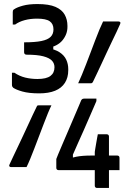

<svg xmlns="http://www.w3.org/2000/svg" viewBox="-20 -816 640 948"><path d="M366 -405Q374 -422 384 -446Q394 -470 405 -498.5Q416 -527 427.5 -557.5Q439 -588 450 -617Q461 -646 471 -670Q481 -694 489 -710Q492 -710 503 -710Q514 -710 527 -710Q540 -710 550.5 -710Q561 -710 565 -710Q571 -710 573.5 -706.5Q576 -703 573 -697Q566 -681 555.5 -658.5Q545 -636 532 -609.5Q519 -583 506 -554.5Q493 -526 480.5 -499.5Q468 -473 457.5 -450.5Q447 -428 439 -412Q437 -408 435 -406.5Q433 -405 429 -405Q425 -405 411.5 -405Q398 -405 385 -405Q372 -405 366 -405ZM234 -296Q226 -280 216 -255.5Q206 -231 195 -202Q184 -173 172.5 -143Q161 -113 150 -84Q139 -55 129 -31Q119 -7 111 9Q108 9 97.5 9Q87 9 74.5 9Q62 9 51 9Q40 9 35 9Q29 9 26.5 5.5Q24 2 27 -4Q34 -19 44.5 -41.5Q55 -64 68 -91Q81 -118 94 -146Q107 -174 119.5 -201Q132 -228 142.5 -250.5Q153 -273 161 -289Q163 -294 165 -295Q167 -296 171 -296Q177 -296 189.5 -296Q202 -296 215 -296Q228 -296 234 -296ZM313 -683Q313 -647 288.5 -617Q264 -587 212 -578L243 -604V-555L212 -579Q251 -573 274 -558Q297 -543 307 -521.5Q317 -500 317 -475V-469Q317 -433 300.5 -407Q284 -381 252 -368Q220 -355 174 -355Q123 -355 91 -364Q59 -373 45 -383Q42 -386 40.5 -389Q39 -392 39 -398Q39 -402 39 -410Q39 -418 39 -427.5Q39 -437 39 -445Q39 -453 39 -457H51Q76 -440 104.5 -433Q133 -426 165 -426Q209 -426 229 -441Q249 -456 249 -484Q249 -503 236.5 -516.5Q224 -530 194 -538Q164 -546 111 -546Q106 -546 102.5 -549Q99 -552 99 -558Q99 -563 99 -572.5Q99 -582 99 -592Q99 -602 99 -607Q153 -607 184.5 -613.5Q216 -620 230 -634Q244 -648 244 -671Q244 -698 225.5 -711Q207 -724 163 -724Q130 -724 102 -716.5Q74 -709 55 -695H43Q43 -699 43 -707.5Q43 -716 43 -726Q43 -736 43 -744Q43 -752 43 -756Q43 -760 44 -764Q45 -768 51 -771Q64 -780 93 -788Q122 -796 165 -796Q222 -796 254 -782Q286 -768 299.5 -743.5Q313 -719 313 -689ZM518 112Q514 112 506 112Q498 112 488.5 112Q479 112 471 112Q463 112 459 112Q454 112 451 109Q448 106 448 101V-66Q448 -68 450 -79.5Q452 -91 454.5 -106Q457 -121 459.5 -134.5Q462 -148 463 -153H507Q512 -153 515 -150Q518 -147 518 -142V61Q518 68 518 86Q518 104 518 112ZM570 24H269Q264 24 261 21Q258 18 258 13V-31Q258 -32 266.5 -52.5Q275 -73 288.5 -104.5Q302 -136 317.5 -172Q333 -208 347 -241Q361 -274 370.5 -296Q380 -318 381 -321Q384 -326 387.5 -327.5Q391 -329 395 -329Q399 -329 407.5 -329Q416 -329 426 -329Q436 -329 444 -329Q452 -329 456 -329V-317Q455 -314 445.5 -292.5Q436 -271 422.5 -239.5Q409 -208 393.5 -173Q378 -138 363.5 -106Q349 -74 339.5 -51.5Q330 -29 327 -24L340 -73V-18L324 -33Q341 -39 356 -42Q371 -45 389.5 -46.5Q408 -48 433 -48H559Q564 -48 567 -45Q570 -42 570 -37Q570 -33 570 -24.5Q570 -16 570 -6.5Q570 3 570 11.5Q570 20 570 24Z"/></svg>

Font: Recursive Monospace
Style: Regular
Weight: 400
Version: Version 1.047